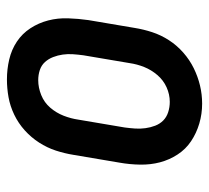

<svg xmlns="http://www.w3.org/2000/svg" viewBox="-44 -536 589 540"><g transform="rotate(90 250.0 -266.5)"><path d="M204 8Q175 8 147.5 1.5Q120 -5 97.5 -20Q75 -35 60 -58Q45 -81 38 -108Q31 -135 32 -164Q33 -193 37 -221L59 -351Q63 -376 71 -400.5Q79 -425 93.5 -447.5Q108 -470 128.5 -488Q149 -506 172.5 -517.5Q196 -529 221 -535Q246 -541 272 -541Q301 -541 328 -533Q355 -525 377.5 -510Q400 -495 415 -472Q430 -449 437 -422.5Q444 -396 443.5 -366.5Q443 -337 438 -309L416 -179Q412 -154 404 -129.5Q396 -105 381.5 -82.5Q367 -60 347 -42Q327 -24 303 -12.5Q279 -1 254 3.5Q229 8 204 8ZM206 -80Q227 -80 248 -88.5Q269 -97 283.5 -114Q298 -131 306 -151.5Q314 -172 317 -193L339 -323Q341 -338 342 -352.5Q343 -367 341 -381.5Q339 -396 334 -409Q329 -422 319.5 -431.5Q310 -441 296 -445.5Q282 -450 267 -450Q246 -450 226 -441Q206 -432 191.5 -415Q177 -398 169 -378Q161 -358 158 -337L136 -207Q134 -192 133 -177.5Q132 -163 134 -149Q136 -135 141 -122Q146 -109 155 -99Q164 -89 177.5 -84.5Q191 -80 206 -80Z"/></g></svg>

Font: Iosevka Curly Slab SmBdObl
Style: Regular
Weight: 600
Italic angle: -9°
Monospace: yes
Designer: Belleve Invis
Foundry: Belleve Invis
Version: Version 11.0.0; ttfautohint (v1.8.3)